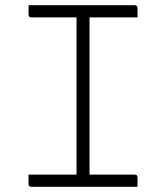

<svg xmlns="http://www.w3.org/2000/svg" viewBox="-20 -720 640 740"><path d="M510 0H101Q90 0 90 -11V-47H275V-653H101Q90 -653 90 -664V-700H499Q510 -700 510 -689V-653H325V-47H499Q510 -47 510 -36Z"/></svg>

Font: Recursive Mn Lnr St Lt
Style: Regular
Weight: 300
Monospace: yes
Version: Version 1.079;hotconv 1.0.112;makeotfexe 2.5.65598; ttfautoh